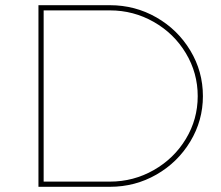

<svg xmlns="http://www.w3.org/2000/svg" viewBox="-20 -719 851 739"><path d="M761 -349Q761 -255 712.5 -174.5Q664 -94 582 -47Q500 0 403 0H128V-699H403Q500 -699 582 -652Q664 -605 712.5 -524.5Q761 -444 761 -349ZM741 -349Q741 -438 695.5 -514Q650 -590 572 -634.5Q494 -679 403 -679H148V-20H403Q494 -20 572 -64.5Q650 -109 695.5 -184.5Q741 -260 741 -349Z"/></svg>

Font: Gontserrat Thin
Style: Regular
Weight: 250
Designer: Julieta Ulanovsky
Foundry: Julieta Ulanovsky
Version: Version 6.001